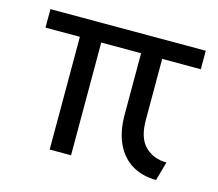

<svg xmlns="http://www.w3.org/2000/svg" viewBox="-77 -575 768 677"><g transform="rotate(15 307.0 -236.0)"><path d="M544 6.5Q494.5 6.5 457 -15.5Q419.5 -37.5 398.5 -81Q377.5 -124.5 377.5 -189V-411.5H232V0H154V-411.5H28.5V-479H595.5V-411.5H454.5V-189Q454.5 -122 485.8 -92.2Q517 -62.5 563.5 -62.5Z"/></g></svg>

Font: Betina Sans
Style: Regular
Weight: 400
Designer: Jonathan Pinhorn (font) & Cristiano Sobral (main changes)
Version: Version 2.001;April 28, 2021;FontCreator 13.0.0.2655 32-bit;